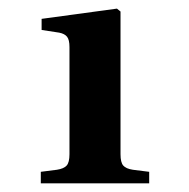

<svg xmlns="http://www.w3.org/2000/svg" viewBox="-20 -836 442 448"><path d="M75.2 -408.2V-435.1L112.8 -439.9Q128.9 -442.4 135.5 -449.7Q142.1 -457 142.1 -476.1V-726.1Q142.1 -743.2 136.5 -750.2Q130.9 -757.3 118.2 -759.8L77.1 -766.1V-792L252.9 -815.9L261.2 -809.1V-476.1Q261.2 -457 267.6 -449.7Q273.9 -442.4 290 -439.9L328.1 -435.1V-408.2Z"/></svg>

Font: Linguistics Pro
Style: Bold
Weight: 700
Designer: Stefan Peev, Context Ltd
Foundry: Stefan Peev, Context Ltd
Version: Version 001.000